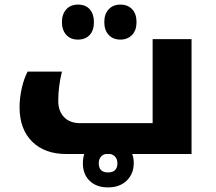

<svg xmlns="http://www.w3.org/2000/svg" viewBox="-20 -669 937 834"><path d="M268 0Q174 0 119.5 -54Q65 -108 65 -204Q65 -243 74.5 -285.5Q84 -328 100 -358H249Q233 -293 233 -231Q233 -186 258.5 -160Q284 -134 328 -134H643V-499H812V0ZM319 -497Q286 -497 267.5 -518Q249 -539 249 -573Q249 -607 267.5 -628Q286 -649 319 -649Q352 -649 370 -628.5Q388 -608 388 -573Q388 -537 369.5 -517Q351 -497 319 -497ZM503 -497Q471 -497 452 -517.5Q433 -538 433 -573Q433 -608 452 -628.5Q471 -649 503 -649Q535 -649 554 -629Q573 -609 573 -573Q573 -537 553.5 -517Q534 -497 503 -497ZM449 145Q399 145 369.5 116.5Q340 88 340 40Q340 -8 369 -36.5Q398 -65 449 -65Q497 -65 529 -36.5Q561 -8 561 39Q561 86 530.5 115.5Q500 145 449 145ZM449 80Q490 80 490 40Q490 22 479 10.5Q468 -1 449 -1Q430 -1 419.5 10.5Q409 22 409 40Q409 80 449 80Z"/></svg>

Font: Noto Kufi Arabic ExtraBold
Style: Regular
Weight: 800
Designer: Monotype Design Team, David Williams, Khaled Hosny
Foundry: Google LLC
Version: Version 2.109; ttfautohint (v1.8.4.7-5d5b)